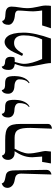

<svg xmlns="http://www.w3.org/2000/svg" viewBox="766 -1365 611 2183"><g transform="rotate(-90 1071.5 -273.5)"><path d="M179 6C179 6 232 0 232 -51L226 -406C226 -504 195 -510 140 -519C119 -523 83 -529 78 -559C78 -559 27 -550 27 -494C27 -453 62 -421 111 -413C164 -405 189 -393 189 -336Z M700 12C700 12 754 9 754 -33V-344C754 -487 715 -520 569 -520H443C416 -520 400 -534 394 -557C394 -557 345 -550 345 -487C345 -446 375 -413 422 -413H444C409 -359 375 -300 375 -212C375 -202 381 -135 383 -100H322L305 0H440L446 -58C446 -101 418 -173 418 -256C418 -306 451 -375 472 -413H597C685 -413 709 -368 709 -234Z M952 -243C1018 -278 1028 -369 1028 -411C1028 -502 1010 -521 940 -521C909 -521 874 -521 869 -559C869 -559 827 -554 827 -487C827 -443 858 -417 912 -415C961 -413 991 -394 991 -361C991 -315 981 -276 946 -250Z M1222 -243C1288 -278 1298 -369 1298 -411C1298 -502 1280 -521 1210 -521C1179 -521 1144 -521 1139 -559C1139 -559 1097 -554 1097 -487C1097 -443 1128 -417 1182 -415C1231 -413 1261 -394 1261 -361C1261 -315 1251 -276 1216 -250Z M1436 -410C1419 -366 1405 -317 1405 -275C1405 -189 1445 -71 1446 0H1725C1767 -117 1792 -222 1792 -310C1792 -495 1726 -527 1685 -527C1656 -527 1628 -508 1608 -484C1582 -455 1559 -402 1527 -328L1551 -316C1600 -400 1631 -419 1676 -419C1730 -419 1761 -381 1761 -310C1761 -230 1743 -158 1715 -100H1492C1459 -176 1437 -245 1437 -308C1437 -334 1448 -375 1459 -412C1465 -412 1471 -411 1477 -411C1489 -411 1501 -413 1511 -416C1515 -430 1517 -444 1517 -458C1517 -499 1498 -520 1459 -521C1426 -522 1409 -535 1406 -559C1406 -559 1368 -558 1368 -481C1368 -432 1395 -417 1436 -410Z M2070 -272C2070 -330 2088 -391 2088 -448C2088 -508 2041 -516 1995 -518C1966 -519 1931 -521 1925 -554C1925 -554 1881 -554 1881 -482C1881 -442 1925 -413 1996 -409C2023 -407 2043 -394 2043 -369C2043 -320 2034 -256 2034 -204C2034 -196 2034 -188 2035 -181C2037 -152 2039 -128 2044 -100H1874L1842 0H2096C2099 -14 2100 -35 2100 -63C2100 -115 2070 -182 2070 -272Z"/></g></svg>

Font: Libertinus Serif Display
Style: Regular
Weight: 400
Designer: Philipp H. Poll, Khaled Hosny
Foundry: Caleb Maclennan
Version: Version 7.050;RELEASE